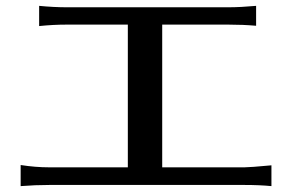

<svg xmlns="http://www.w3.org/2000/svg" viewBox="-20 -676 1000 649"><path d="M49.8 -46.9V-118.2Q99.6 -110.4 146.5 -110.4H412.1V-592.8H205.1Q160.2 -592.8 112.3 -587.9V-656.2Q162.1 -651.4 205.1 -651.4H752Q793 -651.4 845.7 -656.2V-588.9Q801.8 -592.8 752 -592.8H528.3V-110.4H806.6Q824.2 -110.4 897.5 -117.2V-46.9Q857.4 -50.8 806.6 -50.8H146.5Q99.6 -50.8 49.8 -46.9Z"/></svg>

Font: GenEi LateMin P v2
Style: Medium
Weight: 500
Designer: o_tamon (Modified)
Foundry: o_tamon / Adobe Systems Incorporated / FONT 910 / Philipp H. Poll
Version: Version 2.1;Original Version 1.004